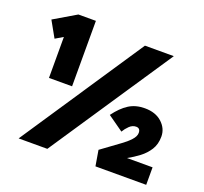

<svg xmlns="http://www.w3.org/2000/svg" viewBox="-126 -883 1098 1031"><g transform="rotate(20 423.0 -367.5)"><path d="M121 -361V-595L77 -569L26 -660L153 -735H253V-361ZM79 0 546 -700H711L243 0ZM518 0 503 -89 607 -165Q634 -184 654.5 -206Q675 -228 675 -248Q675 -275 651 -275Q630 -275 613 -258.5Q596 -242 585 -223L496 -286Q532 -335 570.5 -359.5Q609 -384 661 -384Q723 -384 759.5 -350.5Q796 -317 796 -271Q796 -227 776 -195.5Q756 -164 725.5 -141Q695 -118 662 -100H808V0Z"/></g></svg>

Font: Lexend ExtraBold
Style: Regular
Weight: 800
Designer: Bonnie Shaver-Troup, Thomas Jockin
Foundry: Lexend
Version: Version 1.007; ttfautohint (v1.8.3)